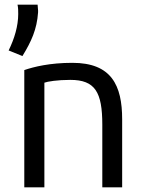

<svg xmlns="http://www.w3.org/2000/svg" viewBox="-20 -800 615 822"><path d="M84 2V-500C125 -514 193 -531 290 -531C457 -531 503 -435 503 -289V2H418V-266C418 -406 387 -458 281 -458C226 -458 183 -451 170 -446V2ZM55 -780H141C141 -770 144 -756 143 -747C138 -674 114 -622 76 -560L17 -584C42 -635 58 -689 58 -740C58 -752 58 -768 55 -780Z"/></svg>

Font: Repo Regular
Style: Regular
Weight: 400
Designer: Stefan Peev
Foundry: Context Ltd
Version: Version 1.502